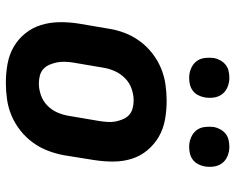

<svg xmlns="http://www.w3.org/2000/svg" viewBox="-92 -684 785 640"><g transform="rotate(90 300.0 -364.5)"><path d="M257 8Q225 8 194 2.5Q163 -3 137 -18Q111 -33 92 -56.5Q73 -80 64 -109Q55 -138 54.5 -170Q54 -202 59 -234L76 -334Q80 -361 90 -387.5Q100 -414 117 -437.5Q134 -461 157.5 -479.5Q181 -498 207.5 -509Q234 -520 261.5 -524Q289 -528 316 -528Q348 -528 379 -522.5Q410 -517 436 -502Q462 -487 481.5 -463.5Q501 -440 510 -411Q519 -382 519 -350Q519 -318 514 -286L498 -186Q493 -159 483 -132.5Q473 -106 456 -82.5Q439 -59 415.5 -40.5Q392 -22 366 -11Q340 0 312 4Q284 8 257 8ZM259 -102Q278 -102 298 -109Q318 -116 333 -131Q348 -146 356 -165Q364 -184 367 -204L384 -304Q386 -317 387 -331Q388 -345 385.5 -357.5Q383 -370 378 -382Q373 -394 364 -402.5Q355 -411 342 -414.5Q329 -418 315 -418Q296 -418 276 -411Q256 -404 241 -389Q226 -374 217.5 -355Q209 -336 206 -316L189 -216Q187 -203 186.5 -189Q186 -175 188.5 -162.5Q191 -150 196 -138Q201 -126 210 -117.5Q219 -109 232 -105.5Q245 -102 259 -102ZM470 -603Q454 -603 439.5 -609Q425 -615 415.5 -626.5Q406 -638 404 -654Q402 -670 404 -686Q406 -697 412 -707.5Q418 -718 427 -725Q436 -732 447.5 -734.5Q459 -737 470 -737Q486 -737 500.5 -731Q515 -725 524 -713.5Q533 -702 535.5 -686Q538 -670 535 -654Q533 -643 527.5 -632.5Q522 -622 512.5 -615Q503 -608 492 -605.5Q481 -603 470 -603ZM240 -603Q224 -603 209.5 -609Q195 -615 185.5 -626.5Q176 -638 174 -654Q172 -670 174 -686Q176 -697 182 -707.5Q188 -718 197 -725Q206 -732 217.5 -734.5Q229 -737 240 -737Q256 -737 270.5 -731Q285 -725 294 -713.5Q303 -702 305.5 -686Q308 -670 305 -654Q303 -643 297.5 -632.5Q292 -622 282.5 -615Q273 -608 262 -605.5Q251 -603 240 -603Z"/></g></svg>

Font: Iosevka Etoile Extrabold
Style: Italic
Weight: 800
Italic angle: -9°
Designer: Belleve Invis
Foundry: Belleve Invis
Version: Version 22.1.2; ttfautohint (v1.8.4)